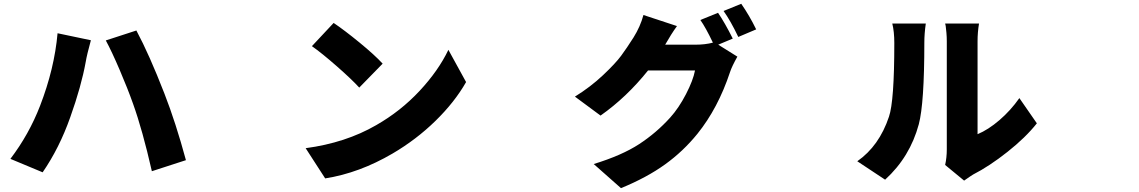

<svg xmlns="http://www.w3.org/2000/svg" viewBox="-20 -898 6040 1018"><path d="M192.4 -336.9Q268.6 -534.2 285.2 -721.7L461.9 -684.6Q440.4 -606.4 434.6 -570.3Q411.1 -440.4 352.5 -276.4Q294.9 -113.3 206.1 15.6L35.2 -55.7Q133.8 -185.5 192.4 -336.9ZM685.5 -347.7Q657.2 -427.7 614.7 -526.9Q572.3 -626 541 -683.6L703.1 -736.3Q771.5 -608.4 851.6 -402.3Q912.1 -247.1 965.8 -48.8L785.2 9.8Q735.4 -209 685.5 -347.7Z M1749 -776.4Q1805.7 -738.3 1886.2 -672.4Q1966.8 -606.4 2008.8 -560.5L1884.8 -433.6Q1844.7 -477.5 1765.6 -546.9Q1686.5 -616.2 1633.8 -653.3ZM1600.6 -112.3Q1812.5 -140.6 1974.6 -234.4Q2104.5 -308.6 2204.6 -416Q2304.7 -523.4 2357.4 -633.8L2451.2 -462.9Q2390.6 -356.4 2288.6 -256.8Q2186.5 -157.2 2061.5 -84Q1884.8 19.5 1704.1 47.9Z M3865.2 -693.4 3788.1 -661.1 3889.6 -597.7Q3860.4 -545.9 3850.6 -515.6Q3787.1 -324.2 3677.7 -188.5Q3602.5 -95.7 3506.3 -26.4Q3410.2 43 3272.5 99.6L3127.9 -28.3Q3277.3 -74.2 3368.7 -133.8Q3460 -193.4 3533.2 -274.4Q3579.1 -325.2 3617.2 -398.9Q3655.3 -472.7 3665 -524.4H3416Q3301.8 -381.8 3164.1 -285.2L3028.3 -385.7Q3110.4 -436.5 3176.8 -499Q3243.2 -561.5 3273.4 -602.5Q3303.7 -643.6 3338.9 -699.2Q3375 -756.8 3391.6 -818.4L3569.3 -759.8Q3537.1 -714.8 3506.8 -661.1H3668Q3718.8 -661.1 3759.8 -671.9Q3721.7 -752 3693.4 -792L3787.1 -830.1Q3823.2 -777.3 3865.2 -693.4ZM3816.4 -839.8 3910.2 -877.9Q3954.1 -814.5 3989.3 -742.2L3894.5 -702.1Q3853.5 -788.1 3816.4 -839.8Z M4672.9 54.7 4525.4 -43Q4641.6 -124 4693.4 -279.3Q4721.7 -361.3 4721.7 -669.9Q4721.7 -730.5 4710.9 -773.4H4888.7Q4880.9 -719.7 4880.9 -671.9Q4880.9 -350.6 4851.6 -239.3Q4804.7 -65.4 4672.9 54.7ZM5091.8 59.6 4991.2 -23.4Q5000 -62.5 5000 -106.4V-679.7Q5000 -701.2 4998 -724.6Q4996.1 -748 4994.1 -760.7L4991.2 -773.4H5170.9Q5163.1 -727.5 5163.1 -678.7V-186.5Q5219.7 -210 5279.3 -261.2Q5338.9 -312.5 5384.8 -377.9L5477.5 -244.1Q5418 -168.9 5321.8 -92.8Q5225.6 -16.6 5139.6 27.3Q5130.9 32.2 5091.8 59.6Z"/></svg>

Font: Bpmf Zihi Sans Heavy
Style: Heavy
Weight: 900
Foundry: But Ko
Version: Version 1.320